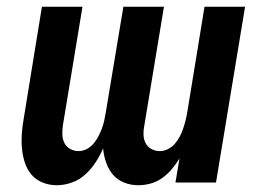

<svg xmlns="http://www.w3.org/2000/svg" viewBox="-20 -540 790 568"><path d="M148 8Q126 8 106 0Q86 -8 73 -23.5Q60 -39 53.5 -59Q47 -79 45 -100.5Q43 -122 44.5 -144Q46 -166 50 -188L104 -520H224L166 -169Q164 -155 164.5 -141.5Q165 -128 170.5 -117Q176 -106 187.5 -99.5Q199 -93 212 -93Q225 -93 236.5 -99Q248 -105 256.5 -115Q265 -125 271 -136.5Q277 -148 281.5 -160Q286 -172 288.5 -184Q291 -196 293 -208L345 -520H465L407 -169Q404 -155 404.5 -141.5Q405 -128 410.5 -117Q416 -106 427.5 -99.5Q439 -93 453 -93Q465 -93 477 -99Q489 -105 497.5 -115Q506 -125 512 -136.5Q518 -148 522 -160Q526 -172 529 -184Q532 -196 534 -208L585 -520H705L619 0H499L511 -71Q501 -55 488.5 -40Q476 -25 460 -13.5Q444 -2 425.5 3Q407 8 389 8Q367 8 347 0Q327 -8 314 -23.5Q301 -39 294 -59Q287 -79 285 -101Q276 -80 263 -60Q250 -40 232.5 -24Q215 -8 192.5 0Q170 8 148 8Z"/></svg>

Font: Zed Sans Extended
Style: Bold Italic
Weight: 700
Width: 7
Italic angle: -9°
Designer: Belleve Invis
Foundry: Belleve Invis
Version: Version 1.0.0; ttfautohint (v1.8.4)